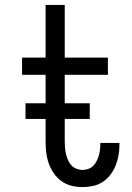

<svg xmlns="http://www.w3.org/2000/svg" viewBox="-20 -755 540 783"><path d="M316 8Q294 8 271.5 2.5Q249 -3 230.5 -16.5Q212 -30 199 -49Q186 -68 178.5 -89.5Q171 -111 168.5 -133.5Q166 -156 166 -179V-450H70V-520H166V-735H244V-520H420V-450H244V-179Q244 -166 245 -153Q246 -140 249 -127.5Q252 -115 257 -103Q262 -91 270.5 -81.5Q279 -72 291.5 -67Q304 -62 316 -62Q328 -62 339.5 -66Q351 -70 359.5 -78Q368 -86 373.5 -97Q379 -108 382.5 -119Q386 -130 387.5 -142Q389 -154 389 -166V-172H467V-162Q467 -141 463 -119.5Q459 -98 451 -78.5Q443 -59 429.5 -41.5Q416 -24 398 -12.5Q380 -1 359 3.5Q338 8 316 8ZM84 -270V-334H346V-270Z"/></svg>

Font: Iosevka NFM
Style: Regular
Weight: 400
Monospace: yes
Designer: Belleve Invis
Foundry: Belleve Invis
Version: Version 29.0.4; ttfautohint (v1.8.4);Nerd Fonts 3.3.0